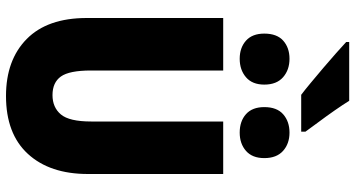

<svg xmlns="http://www.w3.org/2000/svg" viewBox="-292 -882 1184 640"><g transform="rotate(90 300.0 -562.0)"><path d="M300 10Q180 10 110 -59Q40 -128 40 -259V-714H215V-273Q215 -201 235 -173Q255 -145 297 -145Q338 -145 361.5 -173Q385 -201 385 -274V-714H560V-263Q560 -136 493 -63Q426 10 300 10ZM422 -769Q384 -769 360.5 -790Q337 -811 337 -851Q337 -893 361 -914Q385 -935 422 -935Q459 -935 483 -913.5Q507 -892 507 -851Q507 -811 483 -790Q459 -769 422 -769ZM176 -769Q139 -769 115.5 -790Q92 -811 92 -851Q92 -893 115.5 -914Q139 -935 176 -935Q213 -935 237.5 -913.5Q262 -892 262 -851Q262 -811 237.5 -790Q213 -769 176 -769ZM296 -974Q280 -986 256 -1006Q232 -1026 206 -1048Q180 -1070 157 -1090.5Q134 -1111 120 -1124V-1134H316Q329 -1113 348.5 -1085Q368 -1057 387.5 -1031Q407 -1005 419 -988V-974Z"/></g></svg>

Font: Noto Sans Mono Black
Style: Regular
Weight: 900
Designer: Monotype Design Team
Foundry: Monotype Imaging Inc.
Version: Version 2.014